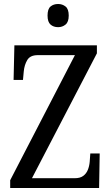

<svg xmlns="http://www.w3.org/2000/svg" viewBox="-20 -941 556 961"><path d="M31 0V-39L355 -665H169Q131 -665 116.5 -640.5Q102 -616 99 -584L95 -541H48L52 -714H465V-674L140 -49H354Q381 -49 396.5 -60.5Q412 -72 419.5 -90.5Q427 -109 429 -131L432 -173H479L476 0ZM271 -805Q248 -805 233 -818Q218 -831 218 -863Q218 -896 233 -908.5Q248 -921 271 -921Q292 -921 308 -908.5Q324 -896 324 -863Q324 -831 308 -818Q292 -805 271 -805Z"/></svg>

Font: Noto Serif Khmer Condensed
Style: Regular
Weight: 400
Width: 3
Designer: Danh Hong and the Monotype Design Team
Foundry: Monotype Imaging Inc.
Version: Version 2.004